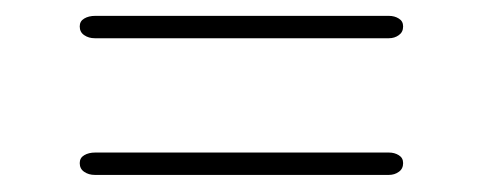

<svg xmlns="http://www.w3.org/2000/svg" viewBox="-20 -460 586 236"><path d="M78 -427.5Q78 -434 83.5 -437.2Q89 -440.5 97 -440.5H458Q465 -440.5 470.2 -437.2Q475.5 -434 475.5 -427.5Q475.5 -420.5 470.2 -416.8Q465 -413 458 -413H96.5Q89 -413 83.5 -416.8Q78 -420.5 78 -427.5ZM78 -259.5Q78 -266 83.5 -269.2Q89 -272.5 97 -272.5H458Q465 -272.5 470.2 -269.2Q475.5 -266 475.5 -259.5Q475.5 -252.5 470.2 -248.8Q465 -245 458 -245H96.5Q89 -245 83.5 -248.8Q78 -252.5 78 -259.5Z"/></svg>

Font: Fraunces Thin
Style: Regular
Weight: 250
Version: Version 1.000;[b76b70a41]